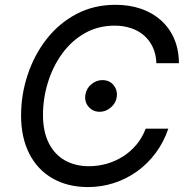

<svg xmlns="http://www.w3.org/2000/svg" viewBox="-20 -757 769 787"><path d="M340.8 9.8Q257.8 9.8 195.8 -25.6Q133.8 -61 100.1 -127Q66.4 -192.9 66.4 -283.7Q66.4 -369.6 93.5 -450.9Q120.6 -532.2 171.1 -596.9Q221.7 -661.6 293.2 -699.5Q364.7 -737.3 453.6 -737.3Q510.3 -737.3 557.4 -721.2Q604.5 -705.1 639.4 -674.1Q674.3 -643.1 693.6 -598.9Q712.9 -554.7 713.4 -498H621.1Q619.6 -535.2 606.2 -563.7Q592.8 -592.3 569.8 -612.1Q546.9 -631.8 516.4 -641.8Q485.8 -651.9 450.2 -651.9Q381.8 -651.9 327.1 -620.6Q272.5 -589.4 234.4 -536.6Q196.3 -483.9 176.3 -418.7Q156.2 -353.5 156.2 -286.1Q156.2 -217.8 179.9 -170.7Q203.6 -123.5 246.1 -99.6Q288.6 -75.7 344.2 -75.7Q381.8 -75.7 417.2 -85.7Q452.6 -95.7 483.9 -115.5Q515.1 -135.3 539.1 -163.8Q563 -192.4 577.1 -229.5H669.9Q650.9 -173.8 617.9 -129.6Q585 -85.4 541.3 -54.2Q497.6 -22.9 446.5 -6.6Q395.5 9.8 340.8 9.8ZM388.7 -298.8Q360.4 -298.8 342.8 -319.6Q325.2 -340.3 330.1 -369.6Q334.5 -395.5 355 -412.1Q375.5 -428.7 399.4 -428.7Q428.7 -428.7 445.6 -408Q462.4 -387.2 458.5 -359.4Q455.1 -334.5 434.6 -316.7Q414.1 -298.8 388.7 -298.8Z"/></svg>

Font: Inter 16pt
Style: Italic
Weight: 400
Italic angle: -9.3988°
Version: Version 4.001;git-66647c0bb